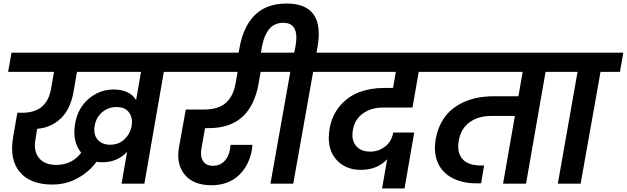

<svg xmlns="http://www.w3.org/2000/svg" viewBox="-20 -1038 3542 1085"><path d="M667 0 698.2 -180.2Q644 -121.1 558.1 -121.1Q540.5 -121.1 525.9 -124Q481.9 -65.4 417.5 -30.3Q353 4.9 275.9 4.9Q151.4 4.9 91.8 -65.9Q32.2 -136.7 54.2 -264.2L78.1 -400.9H106.9Q246.1 -400.9 269 -539.1L285.2 -631.8H25.9L44.9 -740.2H1036.1L1016.1 -631.8H905.8L795.9 0ZM602.1 -220.2Q649.4 -220.2 681.2 -249Q712.9 -277.8 722.2 -317.9L725.1 -334Q730 -374 708.3 -403.6Q686.5 -433.1 638.2 -433.1Q593.3 -433.1 558.6 -404.8Q523.9 -376.5 515.1 -328.1Q506.3 -277.8 531.7 -249Q557.1 -220.2 602.1 -220.2ZM298.8 -106Q385.7 -106 439 -174.8Q386.7 -239.7 404.8 -339.8Q419.4 -427.7 482.4 -480.7Q545.4 -533.7 627 -532.2Q715.3 -529.3 749 -472.2L776.9 -631.8H415L396 -522Q378.9 -421.4 323.7 -368.9Q268.6 -316.4 189.9 -310.1L180.2 -249Q168.5 -185.5 200 -145.8Q231.4 -106 298.8 -106Z M976.6 -631.8 994.6 -740.2H1568.8L1549.8 -631.8H1452.6L1440.9 -563Q1395.5 -314 1160.6 -314H1138.7L1118.7 -201.2Q1109.9 -156.7 1126.7 -128.9Q1143.6 -101.1 1184.6 -101.1Q1222.2 -101.1 1247.3 -126.5Q1272.5 -151.9 1279.8 -193.8L1282.7 -219.2H1406.7Q1404.8 -201.7 1404.8 -198.2Q1388.7 -102.5 1328.9 -46.9Q1269 8.8 1174.8 8.8Q1072.3 8.8 1023.2 -52Q974.1 -112.8 991.7 -207L1029.8 -418.9H1131.8Q1211.9 -418.9 1254.6 -455.3Q1297.4 -491.7 1310.5 -563L1322.8 -631.8Z M1323.2 -710.9 1334.5 -772.9Q1344.7 -827.6 1364.3 -870.8Q1383.8 -914.1 1415 -947.8Q1446.3 -981.4 1492.9 -999.8Q1539.6 -1018.1 1598.6 -1018.1Q1816.9 -1018.1 1774.4 -772.9L1768.6 -740.2H1878.4L1860.4 -631.8H1749.5L1637.2 0H1508.3L1620.6 -631.8H1509.3L1527.3 -740.2H1642.6L1650.4 -779.8Q1672.4 -909.2 1580.6 -909.2Q1557.1 -909.2 1538.1 -900.9Q1519 -892.6 1507.1 -880.4Q1495.1 -868.2 1485.4 -849.9Q1475.6 -831.5 1470.7 -815.4Q1465.8 -799.3 1461.4 -779.8L1449.2 -710.9Z M1818.8 -631.8 1838.9 -740.2H2490.2L2471.2 -631.8H2346.2L2311 -430.2H2144Q2078.1 -430.2 2031.2 -397Q1984.4 -363.8 1974.1 -303.2Q1964.4 -248 1991.2 -214.6Q2018.1 -181.2 2072.8 -181.2Q2117.7 -181.2 2155.3 -209.2Q2192.9 -237.3 2202.1 -289.1H2320.8L2266.1 26.9H2139.2L2168 -138.2Q2112.3 -78.1 2018.1 -78.1Q1927.7 -78.1 1876 -141.4Q1824.2 -204.6 1842.8 -312Q1856.4 -387.7 1901.4 -440.2Q1946.3 -492.7 2009.5 -516.8Q2072.8 -541 2149.9 -541H2201.2L2216.8 -631.8Z M2430.7 -631.8 2448.7 -740.2H3192.9L3173.8 -631.8H3063L2952.6 0H2822.8L2889.6 -382.8H2756.8Q2683.1 -382.8 2633.8 -347.2Q2584.5 -311.5 2572.8 -244.1Q2560.5 -178.2 2592.3 -140.6Q2624 -103 2696.8 -103H2715.8L2698.7 -2H2670.9Q2627.9 -2 2590.3 -11.5Q2552.7 -21 2521.5 -40.5Q2490.2 -60.1 2470 -89.6Q2449.7 -119.1 2441.7 -159.2Q2433.6 -199.2 2441.9 -250Q2450.7 -300.8 2472.2 -342Q2493.7 -383.3 2524.4 -411.4Q2555.2 -439.5 2594.7 -458.3Q2634.3 -477.1 2678.2 -485.6Q2722.2 -494.1 2771 -494.1H2909.7L2933.6 -631.8Z M3132.3 0 3243.7 -631.8H3133.3L3151.4 -740.2H3502.4L3483.4 -631.8H3373.5L3261.2 0Z"/></svg>

Font: SVN-Poppins SemiBold
Style: Italic
Weight: 600
Italic angle: -10°
Designer: Ninad Kale (Devanagari), Jonny Pinhorn (Latin)
Foundry: Indian Type Foundry
Version: Version 3.002 2017